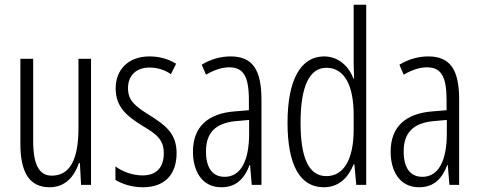

<svg xmlns="http://www.w3.org/2000/svg" viewBox="-20 -780 2023 810"><path d="M364 -532H311V-240C311 -103 273 -39 198 -39C146 -39 120 -84 120 -185V-532H66V-173C66 -56 102 10 189 10C257 10 294 -37 313 -92H317L322 0H364Z M725 -134C725 -218 677 -252 611 -294C548 -333 520 -357 520 -408C520 -463 556 -495 611 -495C644 -495 676 -485 701 -467L723 -511C691 -531 653 -542 611 -542C520 -542 468 -485 468 -407C468 -327 516 -290 583 -248C643 -213 671 -189 671 -133C671 -74 640 -40 582 -40C539 -40 496 -56 467 -78V-21C493 -5 534 10 583 10C675 10 725 -44 725 -134Z M953 -542C911 -542 868 -530 831 -507L849 -465C887 -487 920 -496 947 -496C1006 -496 1030 -459 1030 -358V-315L969 -310C857 -301 794 -245 794 -140C794 -61 830 10 914 10C980 10 1013 -31 1033 -84H1035L1042 0H1083V-360C1083 -485 1046 -542 953 -542ZM975 -269 1031 -274V-216C1031 -106 998 -34 928 -34C878 -34 849 -70 849 -141C849 -220 889 -261 975 -269Z M1346 10C1413 10 1451 -35 1472 -87H1475L1483 0H1525V-760H1472V-520C1472 -498 1473 -476 1474 -449H1471C1452 -499 1409 -542 1347 -542C1249 -542 1193 -444 1193 -262C1193 -85 1245 10 1346 10ZM1357 -37C1281 -37 1248 -117 1248 -262C1248 -413 1284 -494 1357 -494C1432 -494 1472 -422 1472 -295V-233C1472 -109 1431 -37 1357 -37Z M1787 -542C1745 -542 1702 -530 1665 -507L1683 -465C1721 -487 1754 -496 1781 -496C1840 -496 1864 -459 1864 -358V-315L1803 -310C1691 -301 1628 -245 1628 -140C1628 -61 1664 10 1748 10C1814 10 1847 -31 1867 -84H1869L1876 0H1917V-360C1917 -485 1880 -542 1787 -542ZM1809 -269 1865 -274V-216C1865 -106 1832 -34 1762 -34C1712 -34 1683 -70 1683 -141C1683 -220 1723 -261 1809 -269Z"/></svg>

Font: Noto Sans Lao ExtraCondensed Light
Style: Regular
Weight: 300
Width: 2
Designer: Monotype Design Team
Foundry: Monotype Imaging Inc.
Version: Version 2.003